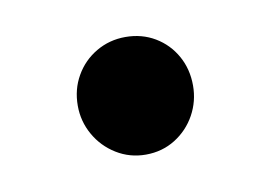

<svg xmlns="http://www.w3.org/2000/svg" viewBox="-34 -370 342 242"><g transform="rotate(-10 137.0 -249.0)"><path d="M137 -174Q116.5 -174 99.5 -184.5Q82.5 -195 72.8 -212.2Q63 -229.5 63 -249.5Q63 -270.5 72.8 -287.5Q82.5 -304.5 99.5 -314.5Q116.5 -324.5 137 -324.5Q158 -324.5 174.8 -314.5Q191.5 -304.5 201 -287.5Q210.5 -270.5 210.5 -249.5Q210.5 -229.5 201 -212.2Q191.5 -195 174.8 -184.5Q158 -174 137 -174Z"/></g></svg>

Font: Fraunces 11pt
Style: Regular
Weight: 400
Version: Version 1.000;[b76b70a41]